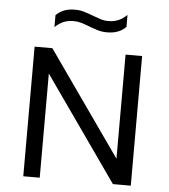

<svg xmlns="http://www.w3.org/2000/svg" viewBox="-54 -829 773 878"><g transform="rotate(5 332.0 -390.0)"><path d="M85.5 0V-595H167L519.5 -93.5H503V-595H579V0H497L144.5 -501.5H161V0ZM409 -689Q385.5 -689 364.8 -695.5Q344 -702 324.5 -709.5Q306.5 -716.5 289.2 -721.8Q272 -727 254 -727Q227 -727 207 -718.5Q187 -710 168 -692V-746.5Q184 -763 205 -771.2Q226 -779.5 255 -779.5Q278.5 -779.5 299.5 -773Q320.5 -766.5 339.5 -759Q357.5 -752 374.8 -746.5Q392 -741 410 -741Q437 -741 457.2 -749.8Q477.5 -758.5 496 -776.5V-721.5Q480.5 -705.5 459.2 -697.2Q438 -689 409 -689Z"/></g></svg>

Font: Encode Sans SC
Style: Regular
Weight: 400
Version: Version 3.002